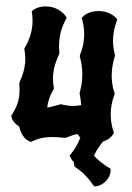

<svg xmlns="http://www.w3.org/2000/svg" viewBox="-61 -745 706 1029"><g transform="rotate(5 291.5 -231.0)"><path d="M256 -654C255 -655 223 -700 155 -700C101 -700 76 -673 75 -671L70 -667L72 -660C77 -638 80 -616 80 -594C80 -551 70 -510 50 -469L48 -465L49 -461C55 -435 59 -412 59 -389C59 -354 52 -320 38 -281V-275C41 -254 43 -236 43 -219C43 -177 33 -145 12 -103L10 -99L11 -94C11 -92 21 -63 57 -46C79 21 115 26 123 30L128 31L132 28C188 -6 240 -7 307 -7L313 -8C333 -19 352 -27 372 -33C375 -28 381 -21 389 -15C379 19 364 51 344 80L340 85L343 91C348 101 355 110 365 118C366 125 368 132 371 140L372 143L376 145C415 166 449 195 481 234L485 238H491C527 234 566 194 566 152C566 149 565 145 565 142L564 136L559 134C525 118 495 98 470 75C480 47 494 21 512 -5C552 -21 563 -50 564 -51L566 -56L564 -60C547 -99 539 -138 539 -178C539 -205 543 -233 551 -261L552 -265L550 -269C534 -306 526 -346 526 -387C526 -412 529 -438 535 -466V-473C523 -505 517 -537 517 -571C517 -598 521 -627 529 -656L531 -663L526 -668C525 -669 496 -700 442 -700C372 -700 345 -661 344 -660L340 -654L343 -648C356 -613 362 -579 362 -545C362 -515 358 -486 348 -456V-448C363 -409 371 -368 371 -326C371 -302 369 -278 364 -254L365 -248C371 -228 375 -208 378 -189C358 -183 337 -180 315 -180C301 -180 286 -182 270 -184L262 -182C237 -173 219 -165 198 -160C198 -193 206 -223 224 -262V-270C217 -295 214 -317 214 -340C214 -375 222 -410 237 -453V-460C233 -480 231 -499 231 -519C231 -559 239 -600 257 -642L260 -648Z"/></g></svg>

Font: Hanalei Fill
Style: Regular
Weight: 400
Designer: Astigmatic (AOETI)
Foundry: Astigmatic (AOETI)
Version: Version 1.000